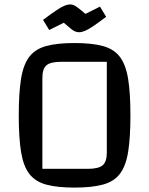

<svg xmlns="http://www.w3.org/2000/svg" viewBox="-20 -835 676 870"><path d="M65 -312Q65 -414 75.5 -478.5Q86 -543 113 -578Q140 -613 189.5 -626.5Q239 -640 318 -640Q396 -640 446 -626.5Q496 -613 523 -577.5Q550 -542 560.5 -478Q571 -414 571 -312Q571 -210 560.5 -146Q550 -82 523 -47Q496 -12 446 1.5Q396 15 318 15Q239 15 189.5 1.5Q140 -12 113 -47Q86 -82 75.5 -146Q65 -210 65 -312ZM172 -70H378Q426 -70 445 -86Q464 -102 464 -143V-555H257Q209 -555 190.5 -539Q172 -523 172 -482ZM339 -689Q330 -689 321.5 -692Q313 -695 301.5 -704.5Q290 -714 269 -732L203 -699L175 -745Q214 -774 236.5 -789Q259 -804 273 -809.5Q287 -815 297 -815Q306 -815 313.5 -812Q321 -809 333 -800Q345 -791 367 -772L433 -805L461 -759Q427 -733 404 -717.5Q381 -702 366 -695.5Q351 -689 339 -689Z"/></svg>

Font: Changa
Style: Regular
Weight: 400
Designer: Eduardo Rodriguez Tunni
Foundry: Eduardo Rodriguez Tunni
Version: Version 3.003